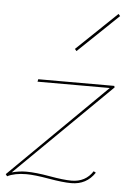

<svg xmlns="http://www.w3.org/2000/svg" viewBox="-52 -716 513 765"><g transform="rotate(5 204.5 -334.0)"><path d="M398 -670 237 -516 230 -524 391 -678ZM262 0Q318 0 347 -45L356 -40Q323 10 262 10Q228 10 171 0Q114 -10 81 -10Q35 -10 5 5L-1 -3L382 -381H93L95 -391H399L401 -385L22 -12Q52 -20 80 -20Q118 -20 174 -10Q230 0 262 0Z"/></g></svg>

Font: EauTestInfant Hairline
Style: Italic
Weight: 250
Italic angle: -12°
Designer: Christian Thalmann (Catharsis Fonts)
Version: Version 0.001;PS 000.001;hotconv 1.0.88;makeotf.lib2.5.64775